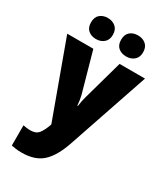

<svg xmlns="http://www.w3.org/2000/svg" viewBox="-241 -868 1048 1210"><g transform="rotate(30 283.0 -263.5)"><path d="M0 -553H190L271 -264Q275 -248 278 -228Q281 -208 282 -192H286Q288 -211 291.5 -228Q295 -245 300 -263L381 -553H566L366 35Q330 141 276 190.5Q222 240 125 240Q102 240 83.5 237.5Q65 235 50 232V85Q61 87 74.5 89Q88 91 102 91Q143 91 162 67.5Q181 44 197 -1L199 -8ZM94 -690Q94 -729 116.5 -748Q139 -767 173 -767Q207 -767 230 -747.5Q253 -728 253 -690Q253 -653 230 -633.5Q207 -614 173 -614Q139 -614 116.5 -633Q94 -652 94 -690ZM313 -690Q313 -729 335.5 -748Q358 -767 393 -767Q427 -767 450 -747.5Q473 -728 473 -690Q473 -653 450 -633.5Q427 -614 393 -614Q358 -614 335.5 -633Q313 -652 313 -690Z"/></g></svg>

Font: Noto Sans Khmer UI SemiCondensed Black
Style: Regular
Weight: 900
Width: 4
Designer: Danh Hong and the Monotype Design Team
Foundry: Monotype Imaging Inc.
Version: Version 2.002; ttfautohint (v1.8.4.7-5d5b)